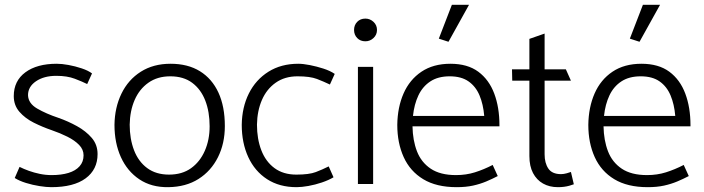

<svg xmlns="http://www.w3.org/2000/svg" viewBox="-20 -762 2914 795"><path d="M41 -25Q60 -13 87.5 -4.5Q115 4 143.5 8.5Q172 13 192 13Q285 13 334.5 -23.5Q384 -60 384 -124Q384 -163 360 -191Q336 -219 299 -239.5Q262 -260 222 -274Q171 -291 134 -312.5Q97 -334 96 -368Q96 -403 129 -425.5Q162 -448 213 -448Q258 -448 289.5 -436Q321 -424 341 -414L361 -458Q345 -470 318 -479Q291 -488 263.5 -493Q236 -498 215 -498Q133 -498 85 -462.5Q37 -427 37 -364Q37 -326 60.5 -299Q84 -272 120 -254Q156 -236 194 -223Q229 -211 259 -196Q289 -181 307.5 -162Q326 -143 326 -119Q326 -92 309.5 -73.5Q293 -55 263.5 -46Q234 -37 194 -37Q169 -37 145 -42Q121 -47 100 -54.5Q79 -62 61 -71Z M677 13Q607 14 557 -19.5Q507 -53 480.5 -111.5Q454 -170 454 -245Q455 -317 483 -374.5Q511 -432 563 -465Q615 -498 686 -498Q758 -498 808 -467Q858 -436 884.5 -378.5Q911 -321 911 -240Q911 -168 882.5 -111Q854 -54 802 -21Q750 12 677 13ZM680 -39Q734 -39 771 -65.5Q808 -92 828 -137.5Q848 -183 848 -239Q848 -299 830 -345.5Q812 -392 776 -419Q740 -446 685 -446Q632 -446 594.5 -419.5Q557 -393 537.5 -348Q518 -303 517 -246Q517 -187 535 -140Q553 -93 589.5 -66Q626 -39 680 -39Z M1341 -73Q1315 -60 1287.5 -49.5Q1260 -39 1207 -39Q1153 -39 1116.5 -66Q1080 -93 1062 -140Q1044 -187 1044 -246Q1045 -303 1064.5 -348Q1084 -393 1121.5 -419.5Q1159 -446 1212 -446Q1264 -446 1292.5 -435Q1321 -424 1346 -412L1366 -456Q1347 -469 1319 -478Q1291 -487 1263 -492.5Q1235 -498 1215 -498Q1144 -498 1091.5 -465Q1039 -432 1010.5 -375Q982 -318 981 -245Q981 -170 1008 -111.5Q1035 -53 1086 -20Q1137 13 1208 13Q1229 13 1257 8Q1285 3 1313 -6.5Q1341 -16 1361 -28Z M1525 0V-485H1462V0ZM1493 -591Q1512 -591 1526.5 -604.5Q1541 -618 1541 -638Q1541 -658 1526.5 -671.5Q1512 -685 1493 -685Q1472 -685 1459 -671.5Q1446 -658 1446 -638Q1446 -618 1459 -604.5Q1472 -591 1493 -591Z M2048 -239V-244Q2048 -317 2026.5 -374.5Q2005 -432 1960.5 -465Q1916 -498 1845 -498Q1774 -498 1725 -465Q1676 -432 1651 -375Q1626 -318 1625 -245Q1625 -170 1651.5 -111.5Q1678 -53 1732.5 -20Q1787 13 1871 13Q1909 13 1938.5 6.5Q1968 0 1993 -10.5Q2018 -21 2041 -33L2020 -79Q1983 -60 1946.5 -48.5Q1910 -37 1868 -37Q1803 -37 1763.5 -63.5Q1724 -90 1706.5 -135.5Q1689 -181 1688 -239ZM1690 -282Q1695 -330 1712.5 -367Q1730 -404 1762 -425Q1794 -446 1842 -446Q1890 -446 1920 -425Q1950 -404 1965.5 -367Q1981 -330 1985 -282ZM1837 -589 1922 -742H1851L1797 -602Z M2323 -475H2235V-623L2172 -601V-475H2100L2101 -428H2172V-116Q2172 -74 2187 -45.5Q2202 -17 2228.5 -2Q2255 13 2290 13Q2303 13 2315 11.5Q2327 10 2337.5 7Q2348 4 2356 1L2344 -50Q2339 -48 2326.5 -44.5Q2314 -41 2303 -41Q2266 -41 2250.5 -64Q2235 -87 2235 -123V-428H2344Z M2839 -239V-244Q2839 -317 2817.5 -374.5Q2796 -432 2751.5 -465Q2707 -498 2636 -498Q2565 -498 2516 -465Q2467 -432 2442 -375Q2417 -318 2416 -245Q2416 -170 2442.5 -111.5Q2469 -53 2523.5 -20Q2578 13 2662 13Q2700 13 2729.5 6.5Q2759 0 2784 -10.5Q2809 -21 2832 -33L2811 -79Q2774 -60 2737.5 -48.5Q2701 -37 2659 -37Q2594 -37 2554.5 -63.5Q2515 -90 2497.5 -135.5Q2480 -181 2479 -239ZM2481 -282Q2486 -330 2503.5 -367Q2521 -404 2553 -425Q2585 -446 2633 -446Q2681 -446 2711 -425Q2741 -404 2756.5 -367Q2772 -330 2776 -282ZM2628 -589 2713 -742H2642L2588 -602Z"/></svg>

Font: Catamaran Light
Style: Regular
Weight: 300
Designer: Pria Ravichandran
Version: Version 2.000